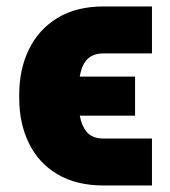

<svg xmlns="http://www.w3.org/2000/svg" viewBox="-20 -566 531 599"><path d="M303.7 -133.8H454.1V12.7H303.7Q217.8 12.7 158.9 -22.5Q100.1 -57.6 70.1 -119.4Q40 -181.2 40 -259.8V-271.5Q40 -349.6 70.1 -411.6Q100.1 -473.6 158.9 -509.8Q217.8 -545.9 303.7 -545.9H454.1V-399.4H303.7Q273.4 -399.4 256.1 -384.5Q238.8 -369.6 231.7 -341.1Q224.6 -312.5 224.6 -271.5V-259.8Q224.6 -233.9 229.2 -204.3Q233.9 -174.8 250.7 -154.3Q267.6 -133.8 303.7 -133.8ZM401.4 -327.1V-205.1H182.6V-327.1Z"/></svg>

Font: Inter 28pt Black
Style: Regular
Weight: 900
Designer: Rasmus Andersson
Foundry: rsms
Version: Version 4.001;git-66647c0bb